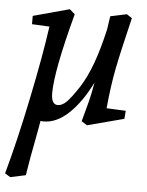

<svg xmlns="http://www.w3.org/2000/svg" viewBox="-74 -554 671 875"><g transform="rotate(5 261.5 -116.0)"><path d="M121 10 112 61Q85 200 76 262L6 277L-19 262Q23 111 64.5 -90Q106 -291 124 -422L44 -426V-464L210 -509L234 -488Q163 -223 163 -121Q163 -69 193 -69Q213 -69 233.5 -89.5Q254 -110 288 -162Q318 -209 342 -274.5Q366 -340 387 -432L396 -493L471 -509L495 -493Q457 -336 441.5 -257.5Q426 -179 416 -74L504 -70L501 -33L334 11L308 -5Q322 -56 332 -94.5Q342 -133 351 -186Q307 -96 251 -42.5Q195 11 135 11Q126 11 121 10Z"/></g></svg>

Font: Andada Pro Medium
Style: Italic
Weight: 500
Italic angle: -7°
Designer: Carolina Giovagnoli
Foundry: Huerta Tipografica
Version: Version 3.005; ttfautohint (v1.8.4)